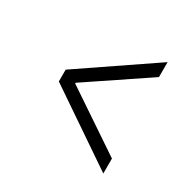

<svg xmlns="http://www.w3.org/2000/svg" viewBox="-129 -754 857 845"><g transform="rotate(30 300.0 -332.0)"><path d="M493 -49 121 -302V-362L493 -615V-539L188 -334V-330L493 -125Z"/></g></svg>

Font: TypoPRO Source Code Pro
Style: Italic
Weight: 400
Italic angle: -11°
Monospace: yes
Designer: Paul D. Hunt, Teo Tuominen
Foundry: Adobe Systems Incorporated
Version: Version 1.030;PS 1.0;hotconv 1.0.84;makeotf.lib2.5.63406